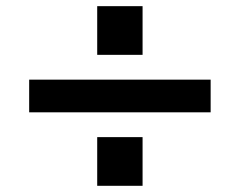

<svg xmlns="http://www.w3.org/2000/svg" viewBox="-20 -600 773 620"><path d="M293.9 0V-157.2H440.4V0ZM293.9 -422.9V-580.1H440.4V-422.9ZM74.2 -237.3V-342.8H660.2V-237.3Z"/></svg>

Font: Mgen+ 1c bold
Style: Bold
Weight: 700
Designer: [Source Han Sans]
Ryoko NISHIZUKA  (kana & ideographs); Paul D. Hunt (Latin, Greek & Cyrillic); Wenlong ZHANG  (bopomofo
Version: Version 1.059.20150602